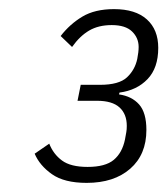

<svg xmlns="http://www.w3.org/2000/svg" viewBox="-20 -724 367 421"><path d="M199 -538Q241 -538 258.5 -554.5Q276 -571 281 -595Q284 -610 284 -621Q284 -641 269.5 -655Q255 -669 225 -669Q196 -669 175.5 -657Q155 -645 138 -621L113 -645Q133 -671 160.5 -687.5Q188 -704 230 -704Q277 -704 302 -681.5Q327 -659 327 -619Q327 -575 303.5 -550.5Q280 -526 242 -521L241 -517Q269 -513 285 -495Q301 -477 301 -439Q301 -385 265.5 -354Q230 -323 170 -323Q121 -323 94 -342Q67 -361 56 -387L88 -409Q97 -386 116 -372Q135 -358 172 -358Q211 -358 229.5 -373.5Q248 -389 254 -418Q256 -429 257 -434.5Q258 -440 258 -448Q258 -474 242 -488.5Q226 -503 193 -503H150L157 -538Z"/></svg>

Font: IBM Plex Sans Condensed Light
Style: Italic
Weight: 300
Width: 3
Italic angle: -11°
Designer: Mike Abbink, Paul van der Laan, Pieter van Rosmalen
Foundry: Bold Monday
Version: Version 1.3